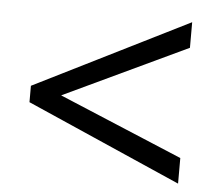

<svg xmlns="http://www.w3.org/2000/svg" viewBox="-42 -654 656 583"><g transform="rotate(5 286.0 -362.0)"><path d="M521 -116 50 -323V-373L521 -608V-530L144 -352L521 -194Z"/></g></svg>

Font: Noto Sans Samaritan
Style: Regular
Weight: 400
Designer: Monotype Design Team
Foundry: Monotype Imaging Inc.
Version: Version 2.001; ttfautohint (v1.8.4.7-5d5b)